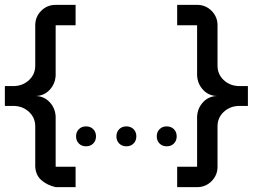

<svg xmlns="http://www.w3.org/2000/svg" viewBox="-20 -755 1040 790"><path d="M209 -735H291V-651H209V-444Q207 -409 183.5 -384.5Q160 -360 125 -360Q160 -360 183.5 -335.5Q207 -311 209 -276V-69H291V15H209Q174 7 150.5 -13.5Q127 -34 125 -69V-235Q125 -270 100.5 -293.5Q76 -317 41 -319H0V-401H41Q76 -403 100.5 -426.5Q125 -450 125 -485V-651Q125 -686 149.5 -710.5Q174 -735 209 -735ZM791 -735Q826 -735 850.5 -710.5Q875 -686 875 -651V-485Q875 -450 899.5 -426.5Q924 -403 959 -401H1000V-319H959Q924 -317 899.5 -293.5Q875 -270 875 -235V-69Q875 -34 850.5 -9.5Q826 15 791 15H709V-69H791V-276Q793 -311 816.5 -335.5Q840 -360 875 -360Q840 -360 816.5 -384.5Q793 -409 791 -444V-651H709V-735ZM500 -235Q518 -235 529.5 -223.5Q541 -212 541 -194Q541 -176 529.5 -164.5Q518 -153 500 -153Q482 -153 470.5 -164.5Q459 -176 459 -194Q459 -212 470.5 -223.5Q482 -235 500 -235ZM334 -235Q352 -235 363.5 -223.5Q375 -212 375 -194Q375 -176 363.5 -164.5Q352 -153 334 -153Q316 -153 304.5 -164.5Q293 -176 293 -194Q293 -212 304.5 -223.5Q316 -235 334 -235ZM666 -235Q684 -235 695.5 -223.5Q707 -212 707 -194Q707 -176 695.5 -164.5Q684 -153 666 -153Q648 -153 636.5 -164.5Q625 -176 625 -194Q625 -212 636.5 -223.5Q648 -235 666 -235Z"/></svg>

Font: JetBrainsMono NF
Style: Regular
Weight: 400
Designer: Philipp Nurullin, Konstantin Bulenkov
Foundry: JetBrains
Version: Version 2.251; ttfautohint (v1.8.3);Nerd Fonts 2.2.2